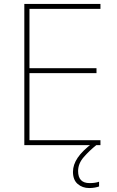

<svg xmlns="http://www.w3.org/2000/svg" viewBox="-20 -734 590 971"><path d="M488 0H103V-714H488V-689H129V-389H468V-364H129V-25H488ZM375 131Q375 192 433 192Q462 192 481 185V209Q473 212 460 214.5Q447 217 431 217Q397 217 373 196.5Q349 176 349 135Q349 99 373 63.5Q397 28 449 -11L467 0Q433 27 404 60Q375 93 375 131Z"/></svg>

Font: Noto Sans Gujarati Thin
Style: Regular
Weight: 100
Designer: Jelle Bosma - Monotype Design Team, Universal Thirst
Foundry: Monotype Imaging Inc.
Version: Version 2.106; ttfautohint (v1.8.4.7-5d5b)